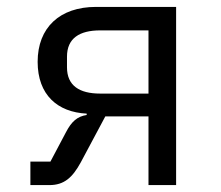

<svg xmlns="http://www.w3.org/2000/svg" viewBox="-20 -536 640 556"><path d="M68 0H123C166 0 190 -22 214 -66L285 -199H410V0H490V-516H258C153 -516 89 -456 89 -357C89 -261 147 -211 231 -207V-203C204 -199 187 -184 171 -153L126 -68H68ZM410 -265H270C210 -265 174 -288 174 -341V-372C174 -425 210 -448 270 -448H410Z"/></svg>

Font: IBM Mono
Style: Regular
Weight: 400
Monospace: yes
Designer: Mike Abbink, Paul van der Laan, Pieter van Rosmalen
Foundry: Bold Monday
Version: Version 2.3